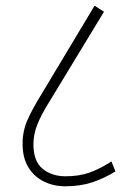

<svg xmlns="http://www.w3.org/2000/svg" viewBox="-20 -652 451 672"><path d="M208 0Q168 0 134 -16.5Q100 -33 79.5 -66Q59 -99 59 -149Q59 -194 77 -234Q95 -274 128 -327L311 -632L344 -611L151 -293Q123 -248 110 -214.5Q97 -181 97 -147Q97 -87 129.5 -61Q162 -35 209 -35Q257 -35 293.5 -48Q330 -61 370 -87L384 -52Q345 -28 303.5 -14Q262 0 208 0Z"/></svg>

Font: Noto Sans Devanagari ExtraCondensed ExtraLight
Style: Regular
Weight: 200
Width: 2
Designer: Jelle Bosma - Monotype Design Team
Foundry: Monotype Imaging Inc.
Version: Version 2.004; ttfautohint (v1.8.4.7-5d5b)